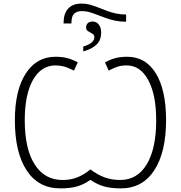

<svg xmlns="http://www.w3.org/2000/svg" viewBox="-20 -1042 1010 1072"><path d="M329.1 -37.1Q375 -37.1 411.9 -51.8Q448.7 -66.4 484.9 -96.2Q525.9 -65.4 565.2 -51.3Q604.5 -37.1 650.9 -37.1Q746.6 -37.1 799.3 -124.5Q852.1 -211.9 852.1 -370.1Q852.1 -513.7 807.6 -595.2Q763.2 -676.8 687 -676.8Q656.2 -676.8 633.1 -668.5Q609.9 -660.2 586.9 -647.9L565.9 -693.8Q599.1 -711.4 627.2 -718.3Q655.3 -725.1 689.9 -725.1Q793.5 -725.1 850.3 -632.1Q907.2 -539.1 907.2 -371.1Q907.2 -191.9 841.3 -91.1Q775.4 9.8 654.8 9.8Q600.6 9.8 562.3 -0.7Q523.9 -11.2 485.8 -37.1H483.9Q446.8 -11.2 408.9 -0.7Q371.1 9.8 316.9 9.8Q194.8 9.8 128.9 -90.6Q63 -190.9 63 -371.1Q63 -537.1 123.5 -631.1Q184.1 -725.1 290 -725.1Q325.7 -725.1 354 -718Q382.3 -710.9 414.1 -693.8L393.1 -647.9Q357.9 -665.5 335.4 -671.1Q313 -676.8 290 -676.8Q210 -676.8 164.1 -595.7Q118.2 -514.6 118.2 -370.1Q118.2 -210.9 173.6 -124Q229 -37.1 329.1 -37.1ZM544.9 -859.9Q544.9 -819.3 520 -794.2Q495.1 -769 444.8 -754.9V-782.2Q506.8 -800.8 506.8 -834Q506.8 -845.7 499.8 -851.1Q492.7 -856.4 483.9 -860.8Q475.1 -865.2 468 -870.8Q460.9 -876.5 460.9 -889.2Q460.9 -904.3 470.7 -913.1Q480.5 -921.9 496.1 -921.9Q518.6 -921.9 531.7 -904.8Q544.9 -887.7 544.9 -859.9ZM684.1 -920.9H678.2Q623.5 -920.9 561.5 -944.8L528.8 -957Q487.8 -972.7 471.4 -976.3Q455.1 -980 437 -980Q409.7 -980 394.3 -965.8Q378.9 -951.7 378.9 -915V-911.1H335V-915Q335 -965.8 360.6 -993.9Q386.2 -1022 436 -1022Q460.4 -1022 483.9 -1015.6Q507.3 -1009.3 570.8 -983.9Q627.9 -960.9 684.1 -960.9Z"/></svg>

Font: JBL Sans
Style: Light
Weight: 300
Version: Version 1.10